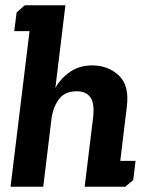

<svg xmlns="http://www.w3.org/2000/svg" viewBox="-20 -708 562 728"><path d="M43 -661 74 -688H228L190 -375Q212 -413 247 -436.5Q282 -460 329 -460Q390 -460 430.5 -422Q471 -384 461 -304L436 -98H494L485 -25L455 0H301L332 -254Q340 -312 324 -337Q308 -362 271 -362Q228 -362 206 -335Q184 -308 176 -264L144 0H20L92 -590H34Z"/></svg>

Font: Zilla Slab
Style: Bold Italic
Weight: 700
Italic angle: -6°
Designer: Typotheque.com
Foundry: Typotheque type foundry
Version: Version 1.1; 2017; ttfautohint (v1.6)